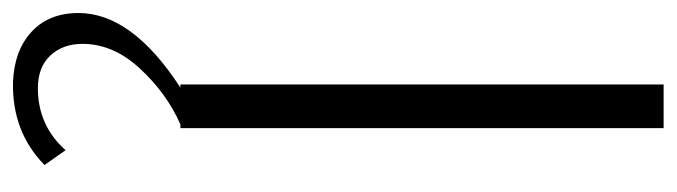

<svg xmlns="http://www.w3.org/2000/svg" viewBox="-427 -394 1050 298"><g transform="rotate(90 98.0 -245.0)"><path d="M205.1 210.9Q153.3 261.7 76.2 259.8Q27.3 257.8 -1.7 231Q-30.8 204.1 -30.8 158.2Q-30.8 75.2 85 0H80.1V-750H147.9V0H142.1Q94.2 21 55.7 62.5Q17.1 104 17.1 151.9Q17.1 182.6 35.2 201.9Q53.2 221.2 85.9 221.2Q144 221.2 182.1 178.2Z"/></g></svg>

Font: Oakes Grotesk
Style: Light
Weight: 300
Designer: Samuel Oakes
Foundry: Samuel Oakes
Version: Version 1.0 | wf-rip DC20170320